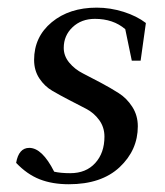

<svg xmlns="http://www.w3.org/2000/svg" viewBox="-20 -472 429 500"><path d="M22 -47.9Q28.8 -86.9 56.2 -86.9Q89.8 -86.9 121.1 -24.9Q138.2 -21 163.1 -21Q204.1 -21 228 -47.4Q252 -73.7 252 -116.2Q252 -140.6 238.3 -159.4Q224.6 -178.2 204.3 -188.7Q184.1 -199.2 160.4 -211.4Q136.7 -223.6 116.5 -235.4Q96.2 -247.1 82.5 -267.8Q68.8 -288.6 68.8 -315.9Q68.8 -376 114.7 -414.1Q160.6 -452.1 231.9 -452.1Q267.1 -452.1 301.8 -441.2Q336.4 -430.2 359.9 -412.1L346.2 -314H323.2L306.2 -396Q274.9 -422.9 227.1 -422.9Q191.9 -422.9 168.9 -401.1Q146 -379.4 146 -347.2Q146 -326.2 160.4 -308.8Q174.8 -291.5 196 -280.8Q217.3 -270 242.4 -256.6Q267.6 -243.2 288.8 -229.7Q310.1 -216.3 324.5 -193.8Q338.9 -171.4 338.9 -143.1Q338.9 -81.1 291.5 -36.6Q244.1 7.8 159.2 7.8Q116.2 7.8 83.3 -5.1Q50.3 -18.1 22 -47.9Z"/></svg>

Font: Dihjauti S
Style: Bold Italic
Weight: 700
Italic angle: -9°
Designer: T. Christopher White
Version: Version 3.0.0